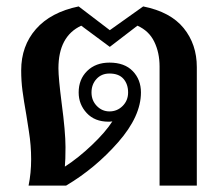

<svg xmlns="http://www.w3.org/2000/svg" viewBox="-20 -578 693 598"><path d="M77 -82Q77 -125 70 -169Q63 -213 62 -220Q54 -265 50 -295.5Q46 -326 46 -359Q46 -435 92 -487.5Q138 -540 225 -558L322 -484L426 -558Q511 -541 552 -490.5Q593 -440 593 -369V0H477V-371Q477 -414 460.5 -448Q444 -482 408 -498L322 -432L233 -498Q162 -465 162 -365Q162 -335 172 -257Q184 -167 184 -120Q184 -79 182 -59Q224 -86 266.5 -126.5Q309 -167 330 -200Q326 -199 318 -199Q275 -199 250 -226Q225 -253 225 -290Q225 -331 251.5 -357Q278 -383 321 -383Q368 -383 393.5 -356.5Q419 -330 419 -290Q419 -216 348 -135Q277 -54 186 0H69Q77 -39 77 -82ZM379 -290Q379 -316 364.5 -332.5Q350 -349 321 -349Q296 -349 280.5 -332Q265 -315 265 -290Q265 -265 281.5 -248Q298 -231 321 -231Q345 -231 362 -248Q379 -265 379 -290Z"/></svg>

Font: Taviraj Medium
Style: Regular
Weight: 500
Designer: Katatrad Team
Foundry: CadsonDemak
Version: Version 1.030